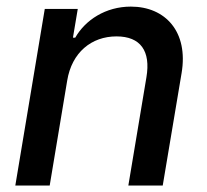

<svg xmlns="http://www.w3.org/2000/svg" viewBox="-20 -573 639 593"><path d="M27.3 0H133.5L187.5 -323.9C201.7 -410.9 262.4 -460.6 339.8 -460.6C414.1 -460.6 446 -415.5 432.2 -334.2L376.4 0H482.6L540.8 -346.9C562.5 -474.8 490.8 -552.6 384.2 -552.6C306.1 -552.6 243.3 -511 212.4 -456.7H205.3L220.2 -545.5H118.3Z"/></svg>

Font: TID UI Medium
Style: Italic
Weight: 500
Italic angle: -9.39999°
Designer: The TID Project Authors
Foundry: Bakken & Bæck
Version: Version 1.001;hotconv 1.0.109;makeotfexe 2.5.65596